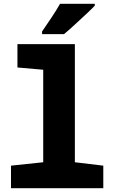

<svg xmlns="http://www.w3.org/2000/svg" viewBox="-20 -993 603 1013"><path d="M38 0V-119L208 -137V-625L72 -637V-760H375V-137L525 -119V0ZM202 -827Q227 -863 252.5 -901.5Q278 -940 297 -973H480V-963Q463 -945 434 -918Q405 -891 374 -862.5Q343 -834 318 -813H202Z"/></svg>

Font: Noto Sans Mono SemiCondensed Black
Style: Regular
Weight: 900
Width: 4
Designer: Monotype Design Team
Foundry: Monotype Imaging Inc.
Version: Version 2.014; ttfautohint (v1.8.4.7-5d5b)